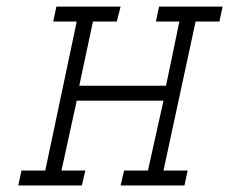

<svg xmlns="http://www.w3.org/2000/svg" viewBox="-20 -570 704 590"><path d="M153.3 -549.8H350.6L338.9 -503.9H265.6L223.6 -306.6H490.2L531.2 -503.9H459L468.8 -549.8H664.1L654.3 -503.9H581.1L482.4 -45.9H556.6L546.9 0H350.6L361.3 -45.9H434.6L482.4 -260.7H215.8L168.9 -45.9H242.2L231.4 0H36.1L45.9 -45.9H119.1L215.8 -503.9H143.6Z"/></svg>

Font: Thabit-Oblique
Style: Oblique
Weight: 500
Designer: Regenerated by Nadim Shaikli
Foundry: MAK Alagha
Version: 0.01